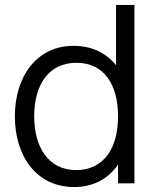

<svg xmlns="http://www.w3.org/2000/svg" viewBox="-20 -740 632 775"><path d="M279.5 15C358 15 417.5 -19.5 456.5 -75.5V0H522.5V-720H448.5V-476.5C409 -525.5 351.5 -555 276.5 -555C128.5 -555 40 -431.5 40 -270.5C40 -108.5 128 15 279.5 15ZM287 -53.5C174.5 -53.5 118 -147.5 118 -270.5C118 -392.5 172.5 -486.5 288.5 -486.5C401 -486.5 456.5 -397.5 456.5 -270.5C456.5 -145.5 402 -53.5 287 -53.5Z"/></svg>

Font: Manrope
Style: Regular
Weight: 400
Designer: Mikhail Sharanda
Foundry: Mikhail Sharanda
Version: Version 4.505